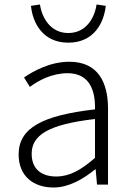

<svg xmlns="http://www.w3.org/2000/svg" viewBox="-20 -822 587 855"><path d="M218 13C286 13 350 -24 404 -68H406L412 0H461V-338C461 -456 416 -547 289 -547C202 -547 128 -505 87 -477L113 -435C150 -463 211 -496 281 -496C382 -496 405 -414 403 -335C168 -308 63 -252 63 -134C63 -35 132 13 218 13ZM230 -36C171 -36 121 -64 121 -137C121 -219 193 -268 403 -292V-119C340 -64 289 -36 230 -36ZM284 -632C399 -632 443 -721 451 -796L410 -802C401 -741 363 -675 284 -675C206 -675 167 -741 158 -802L118 -796C125 -721 170 -632 284 -632Z"/></svg>

Font: Genne Gothic Light
Style: Regular
Weight: 300
Designer: Ryoko NISHIZUKA (kana & ideographs); Paul D. Hunt (Latin, Greek & Cyrillic); Wenlong ZHANG (bopomofo); Sandoll Communica
Foundry: Adobe Systems Incorporated
Version: Version 1.004;PS 1.004;hotconv 16.6.51;makeotf.lib2.5.65220